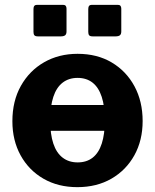

<svg xmlns="http://www.w3.org/2000/svg" viewBox="-20 -762 639 792"><path d="M254.4 -726.3V-632.5Q254.4 -621.2 248.8 -616.6Q243.2 -611.9 230.3 -611.9H137Q125.7 -611.9 121.9 -616.4Q118.1 -620.9 118.1 -630.5V-724.9Q118.1 -742 132.1 -742H240.4Q254.4 -742 254.4 -726.3ZM480.3 -726.3V-632.5Q480.3 -621.2 474.7 -616.6Q469.2 -611.9 456.2 -611.9H362.9Q351.6 -611.9 347.8 -616.4Q344.1 -620.9 344.1 -630.5V-724.9Q344.1 -742 358 -742H466.3Q480.3 -742 480.3 -726.3ZM453.7 -222.5H130.7V-328.8H453.7ZM299 10Q219.6 10 159.2 -24.9Q98.9 -59.7 65 -121.2Q31.1 -182.7 31.1 -262Q31.1 -345.4 66.2 -407.9Q101.3 -470.4 162 -505.2Q222.7 -540 300 -540Q380.8 -540 440.9 -504.3Q501 -468.6 534.7 -406.1Q568.4 -343.6 568.4 -262.6Q568.4 -183 534.3 -121.5Q500.2 -60 439.7 -25Q379.1 10 299 10ZM300.3 -92.1Q337.3 -92.1 362.3 -111.7Q387.2 -131.2 399.8 -169.9Q412.4 -208.7 412.4 -265.4Q412.4 -323.6 399.6 -362.5Q386.9 -401.4 361.8 -421.1Q336.8 -440.7 300 -440.7Q263.9 -440.7 238.4 -421.1Q212.8 -401.4 200 -362.5Q187.1 -323.6 187.1 -265.4Q187.1 -208.3 200 -169.7Q212.8 -131.2 238.4 -111.7Q263.9 -92.1 300.3 -92.1Z"/></svg>

Font: Libre Franklin Thin
Style: Regular
Weight: 100
Designer: Pablo Impallari, Rodrigo Fuenzalida, Nhung Nguyen
Foundry: Impallari Type
Version: Version 3.000